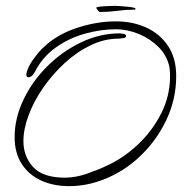

<svg xmlns="http://www.w3.org/2000/svg" viewBox="-20 -613 648 656"><path d="M216 23Q163 23 121 4Q79 -15 54.5 -52.5Q30 -90 30 -144Q30 -209 60 -272Q90 -335 141 -386Q192 -437 256.5 -468Q321 -499 389 -499Q392 -499 401.5 -497.5Q411 -496 411 -489Q411 -484 399.5 -482.5Q388 -481 386 -481Q337 -481 290 -458.5Q243 -436 201.5 -398Q160 -360 128 -314Q96 -268 78 -220Q60 -172 60 -131Q60 -79 93 -42.5Q126 -6 202 -6Q238 -6 277 -19.5Q316 -33 345 -47Q402 -73 451 -119Q500 -165 530.5 -225Q561 -285 561 -352Q561 -359 560.5 -367.5Q560 -376 559 -383Q551 -423 522 -452Q493 -481 454 -497Q415 -513 376 -513Q323 -513 268.5 -497.5Q214 -482 169 -449.5Q124 -417 99 -367Q89 -349 77 -349Q70 -349 70 -358Q70 -367 79 -386Q88 -405 113 -435Q161 -489 233.5 -514.5Q306 -540 376 -540Q434 -540 480.5 -518.5Q527 -497 554.5 -455.5Q582 -414 582 -353Q582 -275 549 -204.5Q516 -134 459.5 -80Q403 -26 332 1Q275 23 216 23ZM322 -572Q319 -572 314 -578Q309 -584 309 -587Q309 -588 310 -588Q315 -590 327.5 -591Q340 -592 353.5 -592.5Q367 -593 373 -593Q379 -593 393 -592Q407 -591 421.5 -589.5Q436 -588 441 -585Q443 -585 443 -583Q443 -580 439 -580Q410 -580 380.5 -576Q351 -572 322 -572Z"/></svg>

Font: Fuggles
Style: Regular
Weight: 400
Designer: Rob Leuschke
Foundry: Robert E. Leuschke
Version: Version 1.100; ttfautohint (v1.8.3)